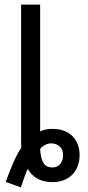

<svg xmlns="http://www.w3.org/2000/svg" viewBox="-20 -784 383 837"><path d="M5 9 71 33C81 2 91 -26 101 -48C120 -13 155 10 208 10C282 10 327 -38 327 -108C327 -172 287 -220 215 -222C192 -223 172 -220 155 -211V-764H72V-185C72 -170 72 -155 73 -141C49 -104 28 -55 5 9ZM209 -54C172 -54 158 -80 155 -135C171 -153 189 -160 208 -159C237 -156 255 -137 255 -107C255 -80 240 -54 209 -54Z"/></svg>

Font: Noto Sans Condensed
Style: Regular
Weight: 400
Width: 3
Designer: Monotype Design Team
Foundry: Monotype Imaging Inc.
Version: Version 2.013